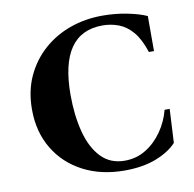

<svg xmlns="http://www.w3.org/2000/svg" viewBox="-78 -759 862 853"><g transform="rotate(-10 353.0 -332.5)"><path d="M417 15Q312 15 231 -27Q150 -69 104 -145.5Q58 -222 58 -323Q58 -406 88 -471.5Q118 -537 170.5 -584Q223 -631 291.5 -655.5Q360 -680 438 -680Q497 -680 551 -669Q605 -658 637 -643V-485H614Q594 -546 566 -578.5Q538 -611 503.5 -624Q469 -637 431 -637Q238 -637 238 -357Q238 -265 257.5 -190Q277 -115 318.5 -71.5Q360 -28 425 -28Q478 -28 521 -54.5Q564 -81 594.5 -125Q625 -169 638 -220H661L653 -68Q620 -32 560 -8.5Q500 15 417 15Z"/></g></svg>

Font: Bona Nova SC
Style: Bold
Weight: 700
Designer: Mateusz Machalski
Foundry: Capitalics
Version: Version 4.001; ttfautohint (v1.8.4.7-5d5b)